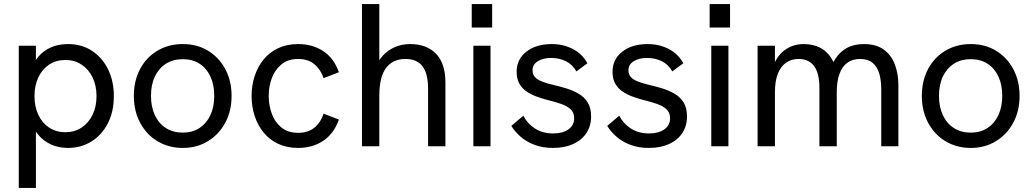

<svg xmlns="http://www.w3.org/2000/svg" viewBox="-20 -717 5066 941"><path d="M72 204V-493H156V-346L129 -365Q142 -408 167.5 -438.5Q193 -469 230 -485Q267 -501 314 -501Q381 -501 431.5 -467.5Q482 -434 510 -376.5Q538 -319 538 -246Q538 -169 508 -111.5Q478 -54 427 -23Q376 8 314 8Q267 8 230 -9Q193 -26 168 -56Q143 -86 132 -124L156 -147V204ZM300 -69Q345 -69 379.5 -91.5Q414 -114 433.5 -154Q453 -194 453 -246Q453 -298 433.5 -338Q414 -378 379.5 -400.5Q345 -423 300 -423Q255 -423 221 -400.5Q187 -378 168 -338Q149 -298 149 -246Q149 -194 168 -154Q187 -114 221 -91.5Q255 -69 300 -69Z M876 8Q807 8 752.5 -24.5Q698 -57 667 -115Q636 -173 636 -247Q636 -321 666.5 -378.5Q697 -436 751.5 -468.5Q806 -501 876 -501Q946 -501 999.5 -468.5Q1053 -436 1084 -378.5Q1115 -321 1115 -247Q1115 -173 1084 -115.5Q1053 -58 999 -25Q945 8 876 8ZM876 -67Q923 -67 957.5 -89.5Q992 -112 1011 -152.5Q1030 -193 1030 -247Q1030 -302 1011 -342.5Q992 -383 957.5 -405Q923 -427 876 -427Q828 -427 793 -404.5Q758 -382 739 -342Q720 -302 720 -247Q720 -193 739 -152.5Q758 -112 793 -89.5Q828 -67 876 -67Z M1441 8Q1386 8 1343.5 -12Q1301 -32 1272 -67.5Q1243 -103 1228 -149Q1213 -195 1213 -247Q1213 -298 1228 -344Q1243 -390 1272 -425.5Q1301 -461 1343.5 -481Q1386 -501 1441 -501Q1511 -501 1563.5 -467Q1616 -433 1641 -363L1566 -334Q1552 -376 1521 -402Q1490 -428 1441 -428Q1392 -428 1360 -402Q1328 -376 1312.5 -335Q1297 -294 1297 -247Q1297 -200 1312.5 -158.5Q1328 -117 1360 -91.5Q1392 -66 1441 -66Q1490 -66 1521 -91.5Q1552 -117 1566 -160L1641 -131Q1616 -61 1563.5 -26.5Q1511 8 1441 8Z M1754 0V-697H1839V-388L1818 -380Q1832 -418 1857 -445Q1882 -472 1916 -486.5Q1950 -501 1990 -501Q2071 -501 2117 -453.5Q2163 -406 2163 -313V0H2078V-282Q2078 -357 2050.5 -392.5Q2023 -428 1967 -428Q1906 -428 1872.5 -384.5Q1839 -341 1839 -246V0Z M2300 0V-493H2384V0ZM2292 -582V-697H2392V-582Z M2690 8Q2640 8 2600 -7Q2560 -22 2531.5 -47Q2503 -72 2486 -100L2545 -150Q2564 -112 2601.5 -87.5Q2639 -63 2691 -63Q2738 -63 2766 -83Q2794 -103 2794 -137Q2794 -165 2777 -181Q2760 -197 2732 -207Q2704 -217 2671 -225Q2643 -232 2614.5 -242Q2586 -252 2563 -267Q2540 -282 2526 -306Q2512 -330 2512 -365Q2512 -426 2559.5 -463.5Q2607 -501 2684 -501Q2740 -501 2786.5 -477.5Q2833 -454 2859 -407L2805 -367Q2785 -402 2752.5 -417.5Q2720 -433 2681 -433Q2642 -433 2616 -417Q2590 -401 2590 -373Q2590 -352 2602 -339Q2614 -326 2637.5 -317Q2661 -308 2695 -300Q2726 -293 2758 -283Q2790 -273 2817 -257Q2844 -241 2860.5 -214.5Q2877 -188 2877 -146Q2877 -100 2854 -65Q2831 -30 2789 -11Q2747 8 2690 8Z M3160 8Q3110 8 3070 -7Q3030 -22 3001.5 -47Q2973 -72 2956 -100L3015 -150Q3034 -112 3071.5 -87.5Q3109 -63 3161 -63Q3208 -63 3236 -83Q3264 -103 3264 -137Q3264 -165 3247 -181Q3230 -197 3202 -207Q3174 -217 3141 -225Q3113 -232 3084.5 -242Q3056 -252 3033 -267Q3010 -282 2996 -306Q2982 -330 2982 -365Q2982 -426 3029.5 -463.5Q3077 -501 3154 -501Q3210 -501 3256.5 -477.5Q3303 -454 3329 -407L3275 -367Q3255 -402 3222.5 -417.5Q3190 -433 3151 -433Q3112 -433 3086 -417Q3060 -401 3060 -373Q3060 -352 3072 -339Q3084 -326 3107.5 -317Q3131 -308 3165 -300Q3196 -293 3228 -283Q3260 -273 3287 -257Q3314 -241 3330.5 -214.5Q3347 -188 3347 -146Q3347 -100 3324 -65Q3301 -30 3259 -11Q3217 8 3160 8Z M3466 0V-493H3550V0ZM3458 -582V-697H3558V-582Z M3693 0V-493H3778V-366H3761Q3770 -401 3785.5 -426.5Q3801 -452 3822 -468.5Q3843 -485 3867.5 -493Q3892 -501 3919 -501Q3964 -501 3998 -484Q4032 -467 4054 -432.5Q4076 -398 4084 -345L4036 -342Q4051 -393 4074 -428.5Q4097 -464 4131.5 -482.5Q4166 -501 4214 -501Q4275 -501 4312 -473.5Q4349 -446 4366 -400.5Q4383 -355 4383 -300V0H4299V-280Q4299 -326 4288.5 -359Q4278 -392 4255.5 -410Q4233 -428 4195 -428Q4159 -428 4133.5 -410Q4108 -392 4094.5 -355.5Q4081 -319 4081 -265V0H3996V-287Q3996 -358 3970 -393Q3944 -428 3894 -428Q3858 -428 3832 -409.5Q3806 -391 3792 -355Q3778 -319 3778 -265V0Z M4738 8Q4669 8 4614.5 -24.5Q4560 -57 4529 -115Q4498 -173 4498 -247Q4498 -321 4528.5 -378.5Q4559 -436 4613.5 -468.5Q4668 -501 4738 -501Q4808 -501 4861.5 -468.5Q4915 -436 4946 -378.5Q4977 -321 4977 -247Q4977 -173 4946 -115.5Q4915 -58 4861 -25Q4807 8 4738 8ZM4738 -67Q4785 -67 4819.5 -89.5Q4854 -112 4873 -152.5Q4892 -193 4892 -247Q4892 -302 4873 -342.5Q4854 -383 4819.5 -405Q4785 -427 4738 -427Q4690 -427 4655 -404.5Q4620 -382 4601 -342Q4582 -302 4582 -247Q4582 -193 4601 -152.5Q4620 -112 4655 -89.5Q4690 -67 4738 -67Z"/></svg>

Font: Hanken Grotesk
Style: Regular
Weight: 400
Designer: Alfredo Marco Pradil
Foundry: Hanken Design Co.
Version: Version 3.013